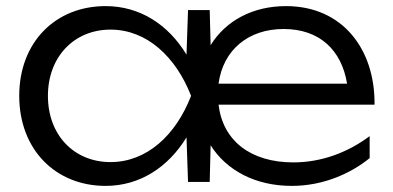

<svg xmlns="http://www.w3.org/2000/svg" viewBox="-20 -596 1288 629"><path d="M667 0 670 -120C722 -38 816 13 936 13C1042 13 1132 -30 1191 -78V-150C1120 -97 1034 -64 941 -64C801 -64 710 -135 696 -253H1207C1209 -435 1102 -576 917 -576C809 -576 720 -529 670 -448L667 -563H596L591 -417C531 -516 438 -576 326 -576C161 -576 43 -457 43 -282C43 -107 161 13 326 13C438 13 531 -48 591 -146L596 0ZM137 -282C137 -410 223 -499 342 -499C461 -499 556 -410 606 -282C556 -153 461 -65 342 -65C223 -65 137 -153 137 -282ZM909 -501C1027 -501 1099 -432 1117 -322H696C711 -433 794 -501 909 -501Z"/></svg>

Font: Bounded Light
Style: Regular
Weight: 300
Designer: Vlad Churkin
Version: Version 3.0